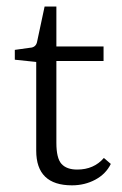

<svg xmlns="http://www.w3.org/2000/svg" viewBox="-20 -554 369 582"><path d="M89.8 -97.2V-366.2L24.9 -373V-402.8L70.8 -409.2Q89.8 -410.2 92.8 -429.2L115.2 -534.2H150.9V-413.1H293.9V-369.1H150.9V-121.1Q150.9 -74.2 166.5 -57.1Q182.1 -40 213.9 -40Q264.6 -40 294.9 -75.2L315.9 -57.1Q300.8 -26.4 268.8 -9.3Q236.8 7.8 198.2 7.8Q89.8 7.8 89.8 -97.2Z"/></svg>

Font: Yrsa-Light
Style: Regular
Weight: 300
Designer: Anna Giedrys (Yrsa+Rasa design), David Brezina (Yrsa art-direction, Rasa art-direction, design)
Foundry: Rosetta Type Foundry
Version: Version 1.001;PS 1.1;hotconv 1.0.88;makeotf.lib2.5.647800